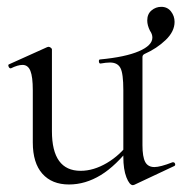

<svg xmlns="http://www.w3.org/2000/svg" viewBox="-20 -532 537 562"><path d="M369 10Q359 10 350 -13Q341 -36 341 -73V-268Q341 -317 332.5 -333Q324 -349 302 -349Q291 -349 274 -346Q270 -346 269.5 -352Q269 -358 273 -358Q347 -365 386.5 -382Q426 -399 426 -422Q426 -432 419 -442Q411 -458 411 -472Q411 -491 423.5 -501.5Q436 -512 452 -512Q470 -512 480.5 -498.5Q491 -485 491 -468Q491 -440 465 -415Q439 -390 403 -374Q397 -371 397 -365V-107Q397 -73 405 -58Q413 -43 432 -43Q449 -43 485 -57H487Q491 -57 492.5 -52.5Q494 -48 490 -46L373 9ZM216 -32Q254 -32 293 -55Q332 -78 360 -117L365 -106Q320 -47 275 -19.5Q230 8 182 8Q132 8 104 -23.5Q76 -55 76 -115V-268Q76 -307 69 -324.5Q62 -342 46 -342Q32 -342 12 -332H11Q7 -332 5 -337.5Q3 -343 7 -344L118 -394L122 -395Q125 -395 128.5 -392.5Q132 -390 132 -387V-148Q132 -32 216 -32Z"/></svg>

Font: Cormorant Infant
Style: Regular
Weight: 400
Designer: Christian Thalmann (Catharsis Fonts)
Foundry: Catharsis Fonts
Version: Version 4.000